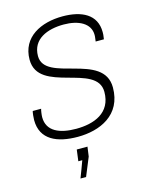

<svg xmlns="http://www.w3.org/2000/svg" viewBox="-136 -786 901 1126"><g transform="rotate(-15 314.5 -223.0)"><path d="M504 -503H554C558 -527 558 -537 558 -546C558 -654 469 -696 354 -696C224 -696 102 -638 102 -500C102 -293 477 -381 477 -205C477 -76 369 -38 262 -38C163 -38 86 -69 86 -155C86 -169 90 -197 93 -205H42C39 -195 36 -167 36 -151C36 -31 135 10 259 10C393 10 532 -49 532 -217C532 -431 155 -345 155 -508C155 -611 249 -648 348 -648C438 -648 508 -613 508 -542C508 -537 508 -531 504 -503ZM210 250H244L290 138L298 80H233L224 149H248C248 149 211 250 210 250Z"/></g></svg>

Font: Chivo Light
Style: Italic
Weight: 300
Italic angle: -8°
Designer: Hector Gatti
Foundry: Omnibus-Type
Version: Version 1.003;PS 001.003;hotconv 1.0.70;makeotf.lib2.5.58329